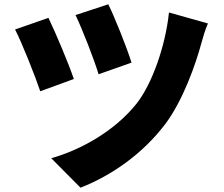

<svg xmlns="http://www.w3.org/2000/svg" viewBox="-20 -815 1040 892"><path d="M483 -795 331 -745C363 -678 418 -537 438 -470L591 -524C570 -593 509 -744 483 -795ZM946 -706 765 -757C749 -603 687 -425 614 -333C511 -204 351 -117 218 -80L354 57C497 1 642 -99 748 -239C830 -348 889 -516 916 -616C923 -642 933 -676 946 -706ZM205 -732 50 -678C81 -619 145 -457 167 -391L323 -448C300 -517 238 -664 205 -732Z"/></svg>

Font: ChiuKong Gothic MN Heavy
Style: Regular
Weight: 900
Designer: Ryoko NISHIZUKA 西塚涼子 (kana, bopomofo & ideographs); Paul D. Hunt (Latin, Greek & Cyrillic); Sandoll Communications 산돌커뮤니
Foundry: Adobe
Version: Version 1.300